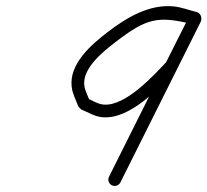

<svg xmlns="http://www.w3.org/2000/svg" viewBox="-20 -584 685 634"><path d="M628.7 -544.4C628.7 -544.4 628.7 -544.4 628.7 -544.4C603.7 -550.5 580.3 -560 554.3 -562.8C473 -571.3 396.7 -525.3 334.9 -477.6C281.3 -436.4 207.6 -373 216.7 -297.1C219.4 -274 230.4 -255.1 237.9 -233.9C238.3 -232.7 240.8 -229.8 243.5 -227.1C246.1 -224.4 249 -221.8 250.2 -221.4C273 -212.6 291.9 -199.3 317.7 -196.9C408.4 -188.3 505.7 -293.2 560.9 -351.6C561 -351.7 561.9 -352.9 562.7 -354C563.5 -355.2 564.4 -356.4 564.4 -356.6C590.4 -408.2 616.4 -459.9 642.4 -511.6C648.7 -524 642.5 -535 633.1 -539.7C623.7 -544.4 611.1 -542.9 604.9 -530.4C516.6 -353.7 428.2 -177.1 339.9 -0.4C334.7 10 338.9 22.6 349.3 27.8C359.7 33 372.3 28.8 377.5 18.4C377.5 18.4 377.5 18.4 377.5 18.4C465.8 -158.3 554.1 -334.9 642.5 -511.6C648.7 -524.1 642.5 -535.1 633.1 -539.8C623.7 -544.5 611.2 -542.9 604.9 -530.4C578.9 -478.8 552.9 -427.1 526.9 -375.4C526.9 -375.3 527.8 -376.6 528.7 -377.9C529.6 -379.2 530.5 -380.5 530.4 -380.4C487.4 -335 394.2 -231.9 321.8 -238.7C301 -240.6 284.2 -253.3 265.2 -260.6C264 -261.1 267.3 -257.3 270.8 -253.8C274.2 -250.2 277.9 -246.9 277.5 -248.1C271 -266.1 260.7 -282.9 258.4 -302.2C251.5 -359.1 321.8 -414.6 360.5 -444.4C465.9 -525.6 502 -532.1 618.7 -503.6C630 -500.8 641.3 -507.8 644.1 -519C646.8 -530.3 639.9 -541.7 628.7 -544.4Z"/></svg>

Font: FRB American Cursive Guidelines Medium
Style: Italic
Weight: 500
Italic angle: -25°
Version: Version 2.0;Modular Font Editor K font №1